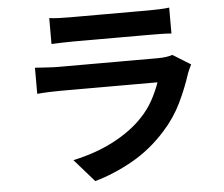

<svg xmlns="http://www.w3.org/2000/svg" viewBox="-56 -831 1111 952"><g transform="rotate(-5 500.0 -354.5)"><path d="M223 -767Q244 -764 273 -763Q302 -762 327 -762Q346 -762 385.5 -762Q425 -762 473.5 -762Q522 -762 570 -762Q618 -762 656 -762Q694 -762 712 -762Q735 -762 767 -763Q799 -764 820 -767V-638Q800 -640 768.5 -640.5Q737 -641 710 -641Q694 -641 655.5 -641Q617 -641 568.5 -641Q520 -641 471.5 -641Q423 -641 384 -641Q345 -641 327 -641Q303 -641 274.5 -640Q246 -639 223 -638ZM904 -477Q899 -467 893.5 -455Q888 -443 885 -435Q862 -363 827.5 -291.5Q793 -220 737 -158Q662 -74 569 -21.5Q476 31 380 58L281 -55Q394 -79 482 -125Q570 -171 627 -230Q667 -271 691.5 -316.5Q716 -362 730 -403Q719 -403 692 -403Q665 -403 627.5 -403Q590 -403 547 -403Q504 -403 459 -403Q414 -403 373 -403Q332 -403 299.5 -403Q267 -403 247 -403Q229 -403 196 -402Q163 -401 131 -398V-528Q163 -526 193.5 -524Q224 -522 247 -522Q262 -522 292.5 -522Q323 -522 363 -522Q403 -522 448.5 -522Q494 -522 539.5 -522Q585 -522 626 -522Q667 -522 697 -522Q727 -522 742 -522Q766 -522 785.5 -525Q805 -528 815 -532Z"/></g></svg>

Font: Noto Sans JP Thin
Style: Bold
Weight: 700
Version: Version 2.004-H2;hotconv 1.0.118;makeotfexe 2.5.65603